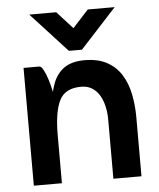

<svg xmlns="http://www.w3.org/2000/svg" viewBox="-52 -767 673 812"><g transform="rotate(-5 284.5 -361.0)"><path d="M256.2 -555.2 102.5 -722.5H216.8L283.8 -649L350.8 -722.5H465.2L311.5 -555.2ZM396.5 0V-249.8H515.8V0ZM396.5 -249.8Q396.5 -280.8 390.2 -307.9Q384 -335 371.6 -355.4Q359.2 -375.8 340 -387.6Q320.8 -399.5 294.5 -399.5Q226 -399.5 202 -351Q178 -302.5 178 -203.8Q178 -203.8 168.6 -203.8Q159.2 -203.8 159.2 -203.8Q159.2 -269.5 164 -325.6Q168.8 -381.8 184.1 -423.1Q199.5 -464.5 231.6 -487.2Q263.8 -510 318.5 -510Q375.2 -510 413.5 -489Q451.8 -468 474.2 -431.9Q496.8 -395.8 506.2 -349Q515.8 -302.2 515.8 -249.8ZM58.8 0V-500H125.5Q134.2 -500 143.5 -482.5Q152.8 -465 160.6 -439.6Q168.5 -414.2 173.2 -390.2Q178 -366.2 178 -354.2V0Z"/></g></svg>

Font: Haskoy
Style: Regular
Weight: 400
Designer: Ertekin Erdin
Foundry: Ertekin Erdin
Version: Version 1.500